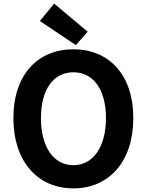

<svg xmlns="http://www.w3.org/2000/svg" viewBox="-20 -1026 810 1060"><path d="M385 14C581 14 716 -133 716 -374C716 -614 581 -754 385 -754C189 -754 54 -614 54 -374C54 -133 189 14 385 14ZM385 -114C275 -114 206 -216 206 -374C206 -532 275 -627 385 -627C495 -627 565 -532 565 -374C565 -216 495 -114 385 -114ZM399 -777 464 -851 279 -1006 200 -910Z"/></svg>

Font: Noto Sans JP
Style: Bold
Weight: 700
Designer: Ryoko NISHIZUKA 西塚涼子 (kana, bopomofo & ideographs); Paul D. Hunt (Latin, Greek & Cyrillic); Sandoll Communications 산돌커뮤니
Foundry: Adobe
Version: Version 2.004;hotconv 1.0.118;makeotfexe 2.5.65603